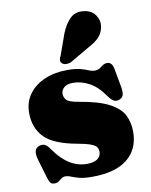

<svg xmlns="http://www.w3.org/2000/svg" viewBox="-86 -819 704 896"><g transform="rotate(-10 266.0 -370.5)"><path d="M266.5 -433.5Q237 -433.5 222.8 -421Q208.5 -408.5 208.5 -391Q208.5 -375.5 219.2 -362.5Q230 -349.5 277 -341.5Q370 -326 418.5 -300.2Q467 -274.5 484.8 -239.5Q502.5 -204.5 502.5 -160Q502.5 -78.5 445.8 -32.2Q389 14 278 14Q240 14 217.2 8Q194.5 2 180.8 -4Q167 -10 156 -10Q144 -10 136 -4Q128 2 120 8Q112 14 99.5 14Q87 14 80.8 6.8Q74.5 -0.5 69 -19L43 -107.5Q27.5 -159 57.5 -170.5Q73.5 -176.5 85.5 -171Q97.5 -165.5 108.5 -149Q176 -49.5 264.5 -49.5Q298 -49.5 314.8 -62Q331.5 -74.5 331.5 -95.5Q331.5 -108.5 324.8 -118Q318 -127.5 297.2 -135.2Q276.5 -143 234.5 -150.5Q125.5 -170 82.5 -214.8Q39.5 -259.5 39.5 -331Q39.5 -381.5 66.8 -418.8Q94 -456 141.2 -476.5Q188.5 -497 249 -497Q288.5 -497 311.2 -490.8Q334 -484.5 348.2 -478.2Q362.5 -472 376.5 -472Q390 -472 399.2 -478.2Q408.5 -484.5 417.5 -490.8Q426.5 -497 438.5 -497Q449.5 -497 457 -489Q464.5 -481 468 -461.5L483.5 -376Q488 -350.5 484.2 -337.8Q480.5 -325 466 -319Q450.5 -312.5 438.5 -319.2Q426.5 -326 414 -343.5Q379 -394 340.8 -413.8Q302.5 -433.5 266.5 -433.5ZM266.5 -668.5Q284 -711.5 309 -735.5Q334 -759.5 373.5 -754Q409 -750 426.8 -724.8Q444.5 -699.5 440.5 -672Q436.5 -641.5 417.2 -620.8Q398 -600 360.5 -581L272 -529.5Q261 -525 249.2 -525.5Q237.5 -526 230.5 -532.5Q222.5 -540.5 224 -549.8Q225.5 -559 231 -569Z"/></g></svg>

Font: Fraunces 9pt S000 Black
Style: Regular
Weight: 900
Version: Version 1.000; ttfautohint (v1.8.3)